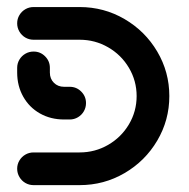

<svg xmlns="http://www.w3.org/2000/svg" viewBox="-20 -539 549 559"><path d="M30 -47.8Q30 -60.7 36.5 -71.7Q43 -82.6 53.9 -88.9Q64.8 -95.2 77.8 -95.2H211.9Q256.7 -95.2 294.8 -117.2Q333 -139.3 355.4 -177Q377.8 -214.8 377.8 -259.3Q377.8 -303.7 355.4 -341.5Q333 -379.3 294.8 -401.3Q256.7 -423.3 211.9 -423.3H77.8Q64.8 -423.3 53.9 -429.6Q43 -435.9 36.5 -447Q30 -458.1 30 -471.1Q30 -484.1 36.5 -495Q43 -505.9 53.9 -512.2Q64.8 -518.5 77.8 -518.5H211.9Q282.6 -518.5 342.6 -483.5Q402.6 -448.5 437.8 -388.9Q473 -329.3 473 -259.3Q473 -189.3 437.8 -129.6Q402.6 -70 342.6 -35Q282.6 0 211.9 0H77.8Q64.8 0 53.9 -6.3Q43 -12.6 36.5 -23.7Q30 -34.8 30 -47.8ZM30 -327.8V-341.5Q30 -354.4 36.5 -365.4Q43 -376.3 53.9 -382.6Q64.8 -388.9 77.8 -388.9Q97.4 -388.9 111.3 -375Q125.2 -361.1 125.2 -341.5V-327.8Q125.2 -309.6 136.9 -298Q148.5 -286.3 166.7 -286.3H183Q202.6 -286.3 216.5 -272.4Q230.4 -258.5 230.4 -238.9Q230.4 -225.9 224.1 -215Q217.8 -204.1 206.9 -197.6Q195.9 -191.1 183 -191.1H166.7Q127.4 -191.1 96.3 -208.7Q65.2 -226.3 47.6 -257.6Q30 -288.9 30 -327.8Z"/></svg>

Font: 26F Galaxy Hebrew Extra Bold
Style: Regular
Weight: 800
Designer: C₂₉H₂₅N₃O₅
Version: Version 1.000